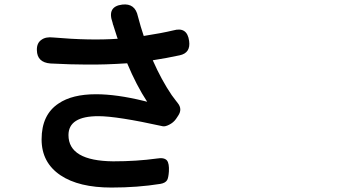

<svg xmlns="http://www.w3.org/2000/svg" viewBox="-20 -802 1540 872"><path d="M486.3 49.8Q337.9 49.8 254.9 -5.9Q168.9 -63.5 168.9 -168.9Q168.9 -281.2 246.1 -332Q307.6 -374 416 -374Q508.8 -374 632.8 -343.8Q644.5 -340.8 648.4 -339.8Q599.6 -414.1 557.6 -514.6Q457 -507.8 372.1 -508.8Q304.7 -508.8 209 -513.7Q148.4 -518.6 147.5 -574.2Q146.5 -606.4 168 -621.1Q187.5 -635.7 221.7 -631.8Q389.6 -617.2 514.6 -626Q513.7 -628.9 511.7 -633.8Q500 -670.9 495.1 -685.5Q495.1 -687.5 493.2 -690.4Q492.2 -696.3 491.2 -699.2Q464.8 -772.5 535.2 -781.2Q593.8 -788.1 606.4 -727.5Q619.1 -678.7 632.8 -638.7Q714.8 -651.4 767.6 -664.1Q830.1 -681.6 838.9 -616.2Q846.7 -561.5 795.9 -550.8Q737.3 -538.1 673.8 -528.3Q713.9 -437.5 759.8 -370.1Q765.6 -362.3 777.3 -346.7Q784.2 -337.9 787.1 -334Q809.6 -306.6 789.1 -276.4L779.3 -261.7Q767.6 -245.1 748 -235.4Q730.5 -226.6 719.7 -228.5Q511.7 -274.4 426.8 -274.4Q291 -274.4 291 -188.5Q291 -71.3 494.1 -69.3Q600.6 -69.3 692.4 -82Q725.6 -87.9 738.3 -73.2Q749 -59.6 747.1 -23.4Q745.1 4.9 739.3 15.6Q731.4 29.3 708 33.2Q604.5 49.8 486.3 49.8Z"/></svg>

Font: Bpmf GenSen Rounded B
Style: B
Weight: 700
Foundry: But Ko
Version: Version 1.320